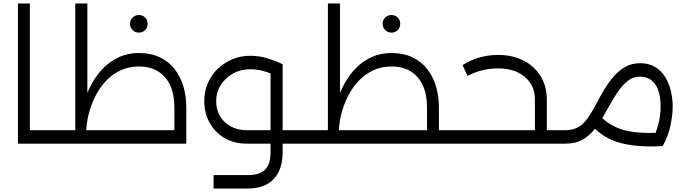

<svg xmlns="http://www.w3.org/2000/svg" viewBox="-20 -832 3980 1112"><path d="M153 0V-78H261V0ZM84 0V-812H153V0ZM261 0V-78Q273 -78 277 -67.5Q281 -57 281 -39Q281 -22 277 -11Q273 0 261 0Z M261 0V-78H326V0ZM990 0V-211Q990 -285 965.5 -338Q941 -391 895 -419Q849 -447 784 -447Q727 -447 679.5 -425Q632 -403 595 -364.5Q558 -326 532.5 -275.5Q507 -225 493 -168.5Q479 -112 479 -55H435Q435 -96 443.5 -146.5Q452 -197 469.5 -250Q487 -303 514.5 -352Q542 -401 581 -440Q620 -479 671 -502Q722 -525 784 -525Q854 -525 906 -500Q958 -475 992 -431Q1026 -387 1042.5 -330.5Q1059 -274 1059 -211V0ZM326 0V-78H1053V0ZM416 -40V-812H486V-131ZM261 0Q249 0 245 -11Q241 -22 241 -40Q241 -58 245 -68Q249 -78 261 -78ZM784 -643Q763 -643 748 -658Q733 -673 733 -694Q733 -716 748 -730.5Q763 -745 784 -745Q806 -745 820.5 -730.5Q835 -716 835 -694Q835 -673 820.5 -658Q806 -643 784 -643Z M1590 0V-78H1724V0ZM1724 0V-78Q1736 -78 1740 -67.5Q1744 -57 1744 -39Q1744 -22 1740 -11Q1736 0 1724 0ZM1217 260V182H1415Q1485 182 1516 150Q1547 118 1547 49V-460H1617V49Q1617 117 1593.5 164Q1570 211 1525 235.5Q1480 260 1415 260ZM1409 0Q1335 0 1279.5 -33Q1224 -66 1193.5 -122.5Q1163 -179 1163 -246Q1163 -302 1183.5 -350Q1204 -398 1241 -433.5Q1278 -469 1326 -489Q1374 -509 1430 -509Q1481 -509 1529.5 -494Q1578 -479 1617 -460L1586 -390Q1500 -431 1430 -431Q1374 -431 1329.5 -406Q1285 -381 1258.5 -339.5Q1232 -298 1232 -246Q1232 -197 1254.5 -159Q1277 -121 1317 -99.5Q1357 -78 1409 -78H1584V0Z M2500 0V-78H2620V0ZM2620 0V-78Q2632 -78 2636 -67.5Q2640 -57 2640 -39Q2640 -22 2636 -11Q2632 0 2620 0ZM2453 0V-211Q2453 -285 2428.5 -338Q2404 -391 2358 -419Q2312 -447 2247 -447Q2190 -447 2142.5 -425Q2095 -403 2058 -364.5Q2021 -326 1995.5 -275.5Q1970 -225 1956 -168.5Q1942 -112 1942 -55H1898Q1898 -96 1906.5 -146.5Q1915 -197 1932.5 -250Q1950 -303 1977.5 -352Q2005 -401 2044 -440Q2083 -479 2134 -502Q2185 -525 2247 -525Q2317 -525 2369 -500Q2421 -475 2455 -431Q2489 -387 2505.5 -330.5Q2522 -274 2522 -211V0ZM1789 0V-78H2516V0ZM1879 -40V-812H1949V-131ZM1724 0Q1712 0 1708 -11Q1704 -22 1704 -40Q1704 -58 1708 -68Q1712 -78 1724 -78ZM1724 0V-78H1789V0ZM2247 -643Q2226 -643 2211 -658Q2196 -673 2196 -694Q2196 -716 2211 -730.5Q2226 -745 2247 -745Q2269 -745 2283.5 -730.5Q2298 -716 2298 -694Q2298 -673 2283.5 -658Q2269 -643 2247 -643Z M3128 0V-78H3255V0ZM2620 0Q2608 0 2604 -11Q2600 -22 2600 -40Q2600 -58 2604 -68Q2608 -78 2620 -78ZM3078 0V-257Q3078 -311 3051.5 -351Q3025 -391 2977.5 -413.5Q2930 -436 2864 -436Q2815 -436 2769.5 -424Q2724 -412 2688 -392L2659 -455Q2706 -485 2758.5 -499.5Q2811 -514 2865 -514Q2928 -514 2979.5 -495.5Q3031 -477 3068.5 -442.5Q3106 -408 3126.5 -361Q3147 -314 3147 -257V0ZM2620 0V-78H3183L3171 0ZM3255 0V-78Q3267 -78 3271 -67.5Q3275 -57 3275 -39Q3275 -22 3271 -11Q3267 0 3255 0Z M3255 0V-78Q3302 -78 3333 -98Q3364 -118 3387.5 -153Q3411 -188 3434 -232Q3456 -274 3481 -315.5Q3506 -357 3536 -391Q3566 -425 3603 -445.5Q3640 -466 3687 -466Q3738 -466 3774.5 -444Q3811 -422 3833 -385.5Q3855 -349 3865.5 -304.5Q3876 -260 3876 -215Q3876 -165 3862.5 -102.5Q3849 -40 3818 14L3758 -24Q3781 -65 3793.5 -115Q3806 -165 3806 -215Q3806 -299 3775 -343.5Q3744 -388 3687 -388Q3648 -388 3617.5 -365Q3587 -342 3557.5 -299Q3528 -256 3494 -193Q3461 -133 3428 -89.5Q3395 -46 3354 -23Q3313 0 3255 0ZM3814 -64 3818 14Q3731 19 3666.5 12.5Q3602 6 3554 -10Q3506 -26 3469 -51.5Q3432 -77 3400 -111L3450 -165Q3490 -124 3538.5 -99.5Q3587 -75 3654 -67Q3721 -59 3814 -64ZM3255 0Q3243 0 3239 -11Q3235 -22 3235 -40Q3235 -58 3239 -68Q3243 -78 3255 -78Z"/></svg>

Font: Alexandria Light
Style: Regular
Weight: 300
Designer: Mohamed Gaber
Foundry: Kief Type Foundry
Version: Version 5.100